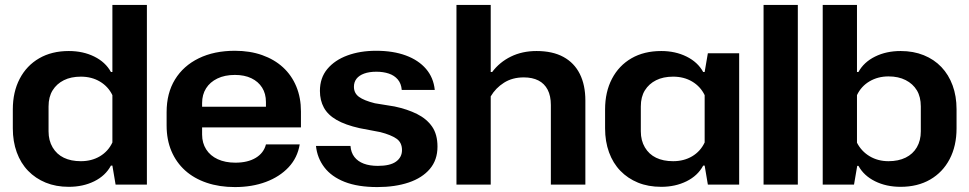

<svg xmlns="http://www.w3.org/2000/svg" viewBox="-20 -749 3933 779"><path d="M259 9Q207 9 165.5 -8Q124 -25 94 -56Q64 -87 48 -131Q32 -175 32 -228V-305Q32 -376 60 -429.5Q88 -483 139 -512.5Q190 -542 259 -542Q317 -542 362.5 -519.5Q408 -497 430 -457H436V-729H576V0H449L436 -77H430Q408 -36 362.5 -13.5Q317 9 259 9ZM308 -95Q352 -95 385.5 -115Q419 -135 436 -171V-363Q419 -398 385.5 -418Q352 -438 308 -438Q268 -438 239 -423.5Q210 -409 193.5 -382.5Q177 -356 177 -317V-216Q177 -179 193.5 -151Q210 -123 239 -109Q268 -95 308 -95Z M933 10Q870 10 818.5 -7.5Q767 -25 731 -57.5Q695 -90 675.5 -136Q656 -182 656 -240V-294Q656 -371 690 -426.5Q724 -482 786.5 -512.5Q849 -543 933 -543Q994 -543 1043.5 -525.5Q1093 -508 1128 -476Q1163 -444 1182 -398.5Q1201 -353 1201 -297V-232H777V-316H1072L1059 -300V-335Q1059 -369 1043.5 -393.5Q1028 -418 1000 -431.5Q972 -445 933 -445Q892 -445 862 -430.5Q832 -416 816 -390.5Q800 -365 800 -331V-203Q800 -169 816.5 -143Q833 -117 863.5 -103Q894 -89 935 -89Q985 -89 1017.5 -108.5Q1050 -128 1059 -163H1196Q1187 -109 1151 -70.5Q1115 -32 1059 -11Q1003 10 933 10Z M1511 10Q1432 10 1378.5 -11Q1325 -32 1296 -70Q1267 -108 1262 -157H1402Q1404 -130 1418 -112Q1432 -94 1456 -85Q1480 -76 1513 -76Q1563 -76 1587 -93.5Q1611 -111 1611 -140Q1611 -171 1588.5 -186.5Q1566 -202 1523 -213L1439 -229Q1381 -242 1345.5 -262.5Q1310 -283 1294 -312.5Q1278 -342 1278 -380Q1278 -433 1308 -469Q1338 -505 1389.5 -524Q1441 -543 1506 -543Q1575 -543 1626.5 -524Q1678 -505 1708.5 -469.5Q1739 -434 1744 -384H1610Q1608 -410 1594 -426.5Q1580 -443 1557.5 -450.5Q1535 -458 1507 -458Q1478 -458 1457.5 -450.5Q1437 -443 1426.5 -429.5Q1416 -416 1416 -397Q1416 -371 1436.5 -356Q1457 -341 1501 -330L1581 -317Q1633 -306 1672 -286.5Q1711 -267 1733 -235.5Q1755 -204 1755 -154Q1755 -100 1724 -63.5Q1693 -27 1638 -8.5Q1583 10 1511 10Z M1832 0V-729H1971V-457H1977Q2007 -497 2053 -519.5Q2099 -542 2157 -542Q2222 -542 2266 -518Q2310 -494 2332.5 -449Q2355 -404 2355 -341V0H2215V-323Q2215 -360 2202 -385Q2189 -410 2164.5 -422.5Q2140 -435 2105 -435Q2059 -435 2025 -413.5Q1991 -392 1971 -358V0Z M2663 9Q2610 9 2568.5 -8Q2527 -25 2497 -56Q2467 -87 2451 -131Q2435 -175 2435 -228V-305Q2435 -376 2463 -429.5Q2491 -483 2542 -512.5Q2593 -542 2663 -542Q2720 -542 2765.5 -519.5Q2811 -497 2833 -457H2839L2852 -533H2979V0H2852L2839 -77H2833Q2811 -36 2765.5 -13.5Q2720 9 2663 9ZM2711 -95Q2755 -95 2788.5 -115Q2822 -135 2839 -171V-363Q2822 -398 2788.5 -418Q2755 -438 2711 -438Q2671 -438 2642 -423.5Q2613 -409 2596.5 -382.5Q2580 -356 2580 -317V-216Q2580 -179 2596.5 -151Q2613 -123 2642 -109Q2671 -95 2711 -95Z M3078 0V-729H3217V0Z M3634 9Q3576 9 3530.5 -13.5Q3485 -36 3463 -76H3458L3445 0H3318V-729H3457V-457H3463Q3485 -497 3530.5 -519.5Q3576 -542 3634 -542Q3686 -542 3728 -525Q3770 -508 3799.5 -477Q3829 -446 3845 -402.5Q3861 -359 3861 -306V-228Q3861 -157 3833 -103.5Q3805 -50 3754 -20.5Q3703 9 3634 9ZM3585 -95Q3625 -95 3654.5 -109.5Q3684 -124 3700 -151.5Q3716 -179 3716 -216V-317Q3716 -356 3700 -382.5Q3684 -409 3654.5 -424Q3625 -439 3585 -439Q3542 -439 3508 -419Q3474 -399 3457 -363V-170Q3475 -135 3508.5 -115Q3542 -95 3585 -95Z"/></svg>

Font: Hubot Sans Condensed ExtraLight SemiBold
Style: Regular
Weight: 600
Version: Version 2.000